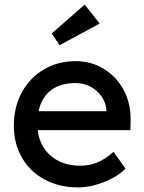

<svg xmlns="http://www.w3.org/2000/svg" viewBox="-20 -802 626 832"><path d="M40 -257Q40 -338 74.5 -401.5Q109 -465 170 -501Q231 -537 308 -537Q375 -537 430 -503.5Q485 -470 516 -412Q547 -354 546 -282L545 -238H116L93 -320H456L441 -303V-327Q438 -359 419 -385.5Q400 -412 371 -427Q342 -442 308 -442Q254 -442 217 -421.5Q180 -401 161 -361.5Q142 -322 142 -264Q142 -210 165 -169.5Q188 -129 230 -106.5Q272 -84 327 -84Q367 -84 400.5 -97.5Q434 -111 472 -144L524 -71Q487 -35 429.5 -12.5Q372 10 317 10Q237 10 173.5 -24Q110 -58 75 -119Q40 -180 40 -257ZM204 -657 347 -782 412 -700 238 -606Z"/></svg>

Font: Easer Grotesk Variable
Style: Regular
Weight: 400
Designer: Boardeaser, Bonnie Shaver-Troup, Thomas Jockin
Foundry: Lexend
Version: Version 1.001;Glyphs 3.1.2 (3151)